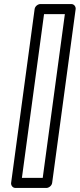

<svg xmlns="http://www.w3.org/2000/svg" viewBox="-20 -905 394 950"><path d="M88.4 -25 197.9 -835H300.9L191.4 -25ZM35 0C33.5 10.7 41.5 25 56.6 25H209.6C220.3 25 236 15.1 238 0L354.3 -860C355.7 -870.7 347.8 -885 332.7 -885H179.7C168.9 -885 153.3 -875.1 151.3 -860Z"/></svg>

Font: Hussar Techniczny
Style: Bold 
Weight: 700
Foundry: Cannot Into Space Fonts
Version: Version 0.77